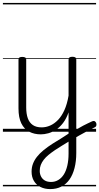

<svg xmlns="http://www.w3.org/2000/svg" viewBox="-20 -905 683 1319"><path d="M487 -5Q503 -14 519 -23.5Q535 -33 551 -41.5Q567 -50 583 -57.5Q599 -65 614 -72Q624 -76 631 -72Q638 -68 641 -59.5Q644 -51 641.5 -42Q639 -33 628 -29Q611 -21 593 -11.5Q575 -2 557.5 7.5Q540 17 522 27Q504 37 487 47ZM325 394Q287 394 258 379.5Q229 365 213 338Q197 311 197 274Q197 245 206.5 220Q216 195 234 172Q252 149 279.5 126.5Q307 104 343 81Q371 64 397.5 47.5Q424 31 451 13V-133Q436 -90 413.5 -60.5Q391 -31 365 -14Q339 3 312 10.5Q285 18 260 18Q216 18 181 0Q146 -18 126.5 -57.5Q107 -97 107 -161V-496Q107 -506 113.5 -510Q120 -514 133 -514Q146 -514 153 -510Q160 -506 160 -496V-167Q160 -123 171 -92.5Q182 -62 205.5 -46Q229 -30 266 -30Q296 -30 324.5 -42.5Q353 -55 378 -80.5Q403 -106 422 -147.5Q441 -189 451 -248V-496Q451 -506 457.5 -510.5Q464 -515 478 -515Q491 -515 497.5 -510.5Q504 -506 504 -496V146Q504 203 492 249.5Q480 296 457.5 328Q435 360 401.5 377Q368 394 325 394ZM331 345Q358 345 380.5 331.5Q403 318 418.5 293.5Q434 269 442.5 232.5Q451 196 451 150V68Q428 82 404.5 96.5Q381 111 358 126Q333 143 313.5 159Q294 175 280.5 192.5Q267 210 260 228.5Q253 247 253 269Q253 290 262 307.5Q271 325 288 335Q305 345 331 345ZM0 365H640V375H0ZM0 -20H640V0H0ZM0 -505H640V-500H0ZM0 -885H640V-875H0Z"/></svg>

Font: Playwrite GB J Guides
Style: Regular
Weight: 400
Designer: Veronika Burian, José Scaglione
Foundry: TypeTogether
Version: Version 1.003